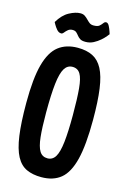

<svg xmlns="http://www.w3.org/2000/svg" viewBox="-134 -955 683 1028"><g transform="rotate(15 207.5 -441.0)"><path d="M203 10Q155 10 120.5 -6Q86 -22 64.5 -62Q43 -102 33 -173Q23 -244 23 -354Q23 -489 44 -566.5Q65 -644 107.5 -677Q150 -710 214 -710Q263 -710 297 -693Q331 -676 352 -636.5Q373 -597 382.5 -529Q392 -461 392 -358Q392 -218 372 -138Q352 -58 310.5 -24Q269 10 203 10ZM209 -96Q237 -96 252.5 -121.5Q268 -147 274.5 -204.5Q281 -262 281 -354Q281 -446 276 -501Q271 -556 256.5 -580Q242 -604 213 -604Q185 -604 169 -578Q153 -552 146 -492Q139 -432 139 -331Q139 -248 144.5 -196Q150 -144 165 -120Q180 -96 209 -96ZM244 -751Q224 -751 214 -757.5Q204 -764 197.5 -772.5Q191 -781 183.5 -788Q176 -795 162 -795Q147 -795 137 -786.5Q127 -778 120.5 -769.5Q114 -761 107 -761Q93 -761 82 -774Q71 -787 64.5 -799Q58 -811 58 -811Q84 -855 118.5 -873.5Q153 -892 180 -892Q195 -892 205 -885Q215 -878 223 -869.5Q231 -861 240 -854Q249 -847 263 -847Q286 -847 295.5 -855.5Q305 -864 311 -872.5Q317 -881 325 -881Q335 -881 342.5 -866.5Q350 -852 354.5 -838Q359 -824 359 -824Q358 -823 349 -811.5Q340 -800 324 -786Q308 -772 288 -761.5Q268 -751 244 -751Z"/></g></svg>

Font: Yanone Kaffeesatz SemiBold
Style: Regular
Weight: 600
Designer: Yanone (Cyrillic: Daniel Pouzeot, Huerta Tipografica, and Cyreal)
Foundry: Yanone
Version: Version 2.003